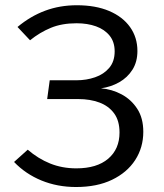

<svg xmlns="http://www.w3.org/2000/svg" viewBox="-20 -720 640 751"><path d="M280.5 -699.5Q354 -699.5 407 -677Q460 -654.5 488.8 -614Q517.5 -573.5 517.5 -520.5Q517.5 -478 498 -447.2Q478.5 -416.5 446.2 -398.2Q414 -380 375 -374.5Q418 -371 455.8 -350.8Q493.5 -330.5 517 -294.2Q540.5 -258 540.5 -204.5Q540.5 -143 508.8 -94Q477 -45 418.2 -16.8Q359.5 11.5 277.5 11.5Q204.5 11.5 142.2 -14Q80 -39.5 35 -86.5L88.5 -134.5Q129 -99.5 176 -80.5Q223 -61.5 278.5 -61.5Q359 -61.5 403.2 -99.2Q447.5 -137 447.5 -201.5Q447.5 -248 426.2 -276.8Q405 -305.5 368.8 -319Q332.5 -332.5 286.5 -332.5H164.5L174.5 -406H279.5Q318 -406 352 -417.8Q386 -429.5 407.2 -454.5Q428.5 -479.5 428.5 -519Q428.5 -556 408.8 -580.5Q389 -605 355.5 -617Q322 -629 279.5 -629Q222 -629 179 -611.2Q136 -593.5 97.5 -562.5L48.5 -614.5Q99.5 -657 156.8 -678.2Q214 -699.5 280.5 -699.5Z"/></svg>

Font: Fast_Mono
Style: Regular
Weight: 400
Monospace: yes
Designer: Carrois Corporate, Edenspiekermann AG, Nikita Prokopov
Foundry: Carrois Corporate, Edenspiekermann AG, Nikita Prokopov
Version: Version 5.002